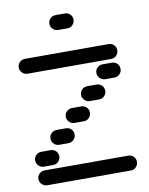

<svg xmlns="http://www.w3.org/2000/svg" viewBox="-95 -959 790 1017"><g transform="rotate(-10 300.0 -450.0)"><path d="M35 -50Q35 -34 47 -22Q59 -10 75 -10H525Q542 -10 553.5 -22Q565 -34 565 -50Q565 -67 553.5 -78.5Q542 -90 525 -90H75Q59 -90 47 -78.5Q35 -67 35 -50ZM35 -150Q35 -134 47 -122Q59 -110 75 -110H125Q142 -110 153.5 -122Q165 -134 165 -150Q165 -167 153.5 -178.5Q142 -190 125 -190H75Q59 -190 47 -178.5Q35 -167 35 -150ZM135 -250Q135 -234 147 -222Q159 -210 175 -210H225Q242 -210 253.5 -222Q265 -234 265 -250Q265 -267 253.5 -278.5Q242 -290 225 -290H175Q159 -290 147 -278.5Q135 -267 135 -250ZM235 -350Q235 -334 247 -322Q259 -310 275 -310H325Q342 -310 353.5 -322Q365 -334 365 -350Q365 -367 353.5 -378.5Q342 -390 325 -390H275Q259 -390 247 -378.5Q235 -367 235 -350ZM335 -450Q335 -434 347 -422Q359 -410 375 -410H425Q442 -410 453.5 -422Q465 -434 465 -450Q465 -467 453.5 -478.5Q442 -490 425 -490H375Q359 -490 347 -478.5Q335 -467 335 -450ZM435 -550Q435 -534 447 -522Q459 -510 475 -510H525Q542 -510 553.5 -522Q565 -534 565 -550Q565 -567 553.5 -578.5Q542 -590 525 -590H475Q459 -590 447 -578.5Q435 -567 435 -550ZM35 -650Q35 -634 47 -622Q59 -610 75 -610H525Q542 -610 553.5 -622Q565 -634 565 -650Q565 -667 553.5 -678.5Q542 -690 525 -690H75Q59 -690 47 -678.5Q35 -667 35 -650ZM235 -850Q235 -834 247 -822Q259 -810 275 -810H325Q342 -810 353.5 -822Q365 -834 365 -850Q365 -867 353.5 -878.5Q342 -890 325 -890H275Q259 -890 247 -878.5Q235 -867 235 -850Z"/></g></svg>

Font: Matrix Sans Raster
Style: Regular
Weight: 400
Designer: Brad Neil
Version: Version 1.100